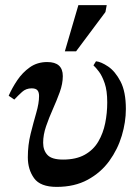

<svg xmlns="http://www.w3.org/2000/svg" viewBox="-20 -722 546 752"><path d="M202 10Q138 10 113.5 -24Q89 -58 89 -106Q89 -154 100 -198Q111 -242 122 -280Q133 -318 133 -346Q133 -361 126.5 -368.5Q120 -376 104 -376Q82 -376 66.5 -362Q51 -348 36 -332L14 -347Q27 -377 47.5 -407.5Q68 -438 97 -458.5Q126 -479 165 -479Q226 -479 226 -424Q226 -394 214 -361Q202 -328 187 -294.5Q172 -261 160.5 -227.5Q149 -194 149 -163Q149 -133 166 -115Q183 -97 227 -97Q278 -97 312 -116Q346 -135 365 -167.5Q384 -200 392 -239.5Q400 -279 400 -321Q400 -367 390 -396Q380 -425 367.5 -441.5Q355 -458 346 -466L356 -482Q376 -480 403.5 -461.5Q431 -443 452 -403Q473 -363 473 -295Q473 -244 457 -190.5Q441 -137 408 -91.5Q375 -46 323.5 -18Q272 10 202 10ZM278 -521H234L287 -702H398L393 -675Z"/></svg>

Font: STIX Two Text SemiBold
Style: Italic
Weight: 600
Italic angle: -12°
Designer: Ross Mills, John Hudson & Paul Hanslow, Tiro Typeworks Ltd; with prior portions MicroPress Inc. and Coen Hoffman, Elsevi
Foundry: Tiro Typeworks Ltd
Version: Version 2.13 b171